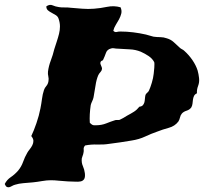

<svg xmlns="http://www.w3.org/2000/svg" viewBox="-90 -754 848 798"><path d="M411.1 -723.6Q417 -710 414.1 -697.8Q411.1 -685.5 404.8 -673.8Q398.4 -662.1 391.1 -650.4Q383.8 -638.7 380.9 -626Q387.7 -619.1 395 -621.1Q402.3 -623 410.2 -623Q436.5 -623 463.9 -619.6Q491.2 -616.2 516.6 -610.4Q524.4 -608.4 532.2 -606Q540 -603.5 547.9 -601.6Q562.5 -599.6 576.2 -599.6Q589.8 -599.6 603.5 -594.7Q620.1 -589.8 631.8 -579.1Q643.6 -568.4 656.2 -556.6Q661.1 -551.8 666.5 -549.3Q671.9 -546.9 676.8 -542Q695.3 -525.4 710 -503.9Q724.6 -482.4 731.4 -460.9Q733.4 -454.1 734.9 -445.8Q736.3 -437.5 737.3 -429.7Q739.3 -412.1 733.4 -397Q727.5 -381.8 728.5 -366.2Q719.7 -362.3 716.3 -355Q712.9 -347.7 711.9 -339.4Q710.9 -331.1 710 -322.8Q709 -314.5 705.1 -307.6Q698.2 -297.9 685.5 -293.9Q672.9 -290 666 -282.2Q660.2 -275.4 658.2 -266.1Q656.2 -256.8 651.4 -249Q636.7 -229.5 611.3 -222.7Q585.9 -215.8 563.5 -207Q538.1 -198.2 513.2 -186.5Q488.3 -174.8 457 -169.9Q433.6 -166 411.1 -162.6Q388.7 -159.2 364.3 -156.2Q339.8 -152.3 314.5 -153.3Q289.1 -154.3 263.7 -149.4Q256.8 -141.6 257.8 -133.8Q258.8 -126 256.8 -118.2Q255.9 -112.3 253.4 -106.4Q251 -100.6 250 -95.7Q248 -78.1 254.4 -64Q260.7 -49.8 262.7 -34.2Q264.6 -17.6 259.8 -9.8Q254.9 -2 245.1 0Q235.4 2 221.7 1Q208 0 192.4 0Q171.9 -1 154.8 -2.9Q137.7 -4.9 121.1 -4.9Q104.5 -4.9 85 -1.5Q65.4 2 46.9 3.9Q25.4 5.9 6.8 7.3Q-11.7 8.8 -27.3 13.7Q-34.2 15.6 -40 19Q-45.9 22.5 -51.3 23.9Q-56.6 25.4 -61.5 22.9Q-66.4 20.5 -70.3 10.7Q-61.5 -6.8 -45.4 -17.6Q-29.3 -28.3 -14.6 -44.9Q-1 -61.5 5.9 -81.1Q12.7 -100.6 23.4 -119.1Q27.3 -126 33.7 -133.8Q40 -141.6 44.4 -150.4Q48.8 -159.2 48.8 -168.5Q48.8 -177.7 40 -188.5Q50.8 -210.9 61.5 -242.2Q72.3 -273.4 78.1 -303.7Q82 -323.2 84.5 -342.8Q86.9 -362.3 92.8 -379.9Q95.7 -388.7 102.5 -396.5Q109.4 -404.3 111.3 -416Q113.3 -426.8 110.8 -436.5Q108.4 -446.3 109.4 -456.1Q112.3 -479.5 121.1 -502.4Q129.9 -525.4 135.7 -549.8Q140.6 -565.4 146 -581.5Q151.4 -597.7 155.3 -613.3Q159.2 -628.9 159.2 -644.5Q159.2 -660.2 153.3 -676.8Q150.4 -685.5 142.1 -690.9Q133.8 -696.3 125 -700.7Q116.2 -705.1 109.4 -710.9Q102.5 -716.8 102.5 -727.5Q116.2 -737.3 128.4 -731.9Q140.6 -726.6 154.3 -724.6Q165 -722.7 177.7 -723.1Q190.4 -723.6 204.1 -721.7Q227.5 -719.7 252 -717.8Q276.4 -715.8 300.8 -717.8Q327.1 -719.7 355.5 -725.6Q383.8 -731.4 411.1 -723.6ZM334 -467.8Q333 -460 327.6 -454.6Q322.3 -449.2 318.4 -441.4Q310.5 -422.9 307.1 -398.9Q303.7 -375 298.8 -349.6Q296.9 -340.8 293 -333Q289.1 -325.2 287.1 -317.4Q284.2 -297.9 283.2 -279.3Q282.2 -260.7 283.2 -244.1Q288.1 -238.3 293.5 -235.4Q298.8 -232.4 309.6 -233.4Q332 -233.4 351.6 -241.2Q371.1 -249 386.7 -253.9Q391.6 -255.9 397 -255.4Q402.3 -254.9 407.2 -255.9Q414.1 -258.8 422.4 -263.7Q430.7 -268.6 438.5 -273.4Q455.1 -282.2 467.3 -290Q479.5 -297.9 489.3 -310.5Q499 -311.5 503.4 -316.4Q507.8 -321.3 509.8 -327.6Q511.7 -334 512.2 -342.3Q512.7 -350.6 514.6 -359.4Q516.6 -364.3 522 -368.7Q527.3 -373 529.3 -377.9Q535.2 -390.6 541 -410.2Q546.9 -429.7 548.8 -447.3Q548.8 -450.2 549.8 -457.5Q550.8 -464.8 551.3 -472.7Q551.8 -480.5 551.8 -487.3Q551.8 -494.1 550.8 -496.1Q543 -510.7 527.8 -521Q512.7 -531.2 495.1 -539.1Q472.7 -547.9 450.7 -548.8Q428.7 -549.8 398.4 -551.8Q391.6 -551.8 384.8 -553.2Q377.9 -554.7 372.1 -552.7Q355.5 -548.8 350.6 -534.7Q345.7 -520.5 337.9 -503.9Q330.1 -501 328.1 -496.6Q326.2 -492.2 327.6 -487.8Q329.1 -483.4 331.5 -478Q334 -472.7 334 -467.8Z"/></svg>

Font: Trade Winds
Style: Regular
Weight: 400
Designer: Squid
Foundry: Font Diner, Inc DBA Sideshow
Version: Version 1.000